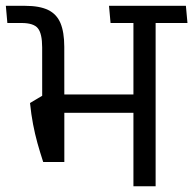

<svg xmlns="http://www.w3.org/2000/svg" viewBox="-40 -653 677 673"><path d="M505.5 -593.4H427.7V0H505.5ZM376.3 -572.4H617.1L611.6 -632.6H370.9ZM347.5 -572.4H568L562.7 -632.6H342.1ZM131.7 -257.7H459.6V-321.9H131.7ZM111.4 -85.2H185.5V-317.3H107.9L65.2 -292Q69.4 -251.1 75.9 -217.3Q82.4 -183.5 91.2 -151.6Q100.1 -119.8 111.4 -85.2ZM107.9 -262.3H185.5L185.3 -489.2Q185.2 -540.1 172.1 -571.7Q158.9 -603.4 128.8 -618Q98.8 -632.6 47.6 -632.6H-19.5L-14.2 -572.4H35.6Q77.8 -572.4 92.7 -553.9Q107.7 -535.5 107.8 -486.9Z"/></svg>

Font: Anek Devanagari Medium
Style: Regular
Weight: 500
Designer: Kailash Malviya (Devanagari) & Yesha Goshar (Latin)
Foundry: Ek Type
Version: Version 1.003